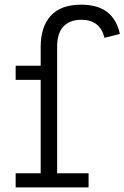

<svg xmlns="http://www.w3.org/2000/svg" viewBox="-20 -820 544 840"><path d="M48.5 0V-62H158V-470.5H48.5V-532.5H158V-615Q158 -702.5 202 -751Q246 -799.5 335 -799.5Q408.5 -799.5 450 -766.5Q491.5 -733.5 504.5 -671.5L437 -654.5Q427.5 -694 402.2 -713.8Q377 -733.5 335.5 -733.5Q286 -733.5 258 -704.5Q230 -675.5 230 -615V-62H367.5V0Z"/></svg>

Font: Hepta Slab
Style: Regular
Weight: 400
Designer: Michael LaGattuta
Foundry: Michael LaGattuta
Version: Version 1.100